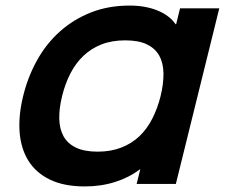

<svg xmlns="http://www.w3.org/2000/svg" viewBox="-20 -660 810 690"><path d="M612 1H471L484 -51H482Q444 -22 393.5 -6Q343 10 285 10Q210 10 159.5 -14.5Q109 -39 82 -82.5Q55 -126 50.5 -185Q46 -244 63 -314Q80 -384 113.5 -444Q147 -504 196 -547.5Q245 -591 307.5 -615.5Q370 -640 446 -640Q502 -640 545.5 -622.5Q589 -605 611 -573H613L627 -630H768ZM557 -314Q568 -359 567.5 -396Q567 -433 552.5 -459.5Q538 -486 508 -500.5Q478 -515 430 -515Q382 -515 345 -500.5Q308 -486 280 -459.5Q252 -433 233 -396Q214 -359 203 -314Q192 -269 193 -232.5Q194 -196 208.5 -170Q223 -144 253 -129.5Q283 -115 331 -115Q378 -115 415.5 -129.5Q453 -144 480.5 -170Q508 -196 527 -233Q546 -270 557 -314Z"/></svg>

Font: TypoPRO Sinkin Sans
Style: 600 SemiBold Italic
Weight: 600
Italic angle: -112°
Designer: Keith Bates
Foundry: K-Type
Version: Sinkin Sans (version 1.0)  by Keith Bates   •   © 2014   www